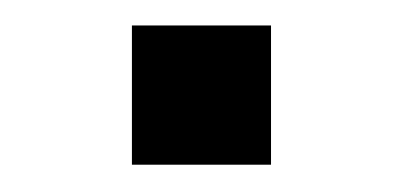

<svg xmlns="http://www.w3.org/2000/svg" viewBox="-20 -386 316 147"><path d="M81 -259.9V-366.5H187.5V-259.9Z"/></svg>

Font: TID UI
Style: Regular
Weight: 400
Designer: The TID Project Authors
Foundry: Bakken & Bæck
Version: Version 1.001;hotconv 1.0.109;makeotfexe 2.5.65596